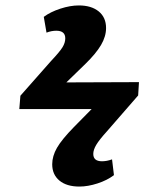

<svg xmlns="http://www.w3.org/2000/svg" viewBox="-20 -610 570 706"><path d="M272 76Q225 76 198.5 54Q172 32 172 -6Q172 -36 189.5 -66.5Q207 -97 252 -143L317 -209H51L55 -258L168 -386Q200 -420 210 -436.5Q220 -453 220 -469Q220 -497 187 -497Q169 -497 151 -490L141 -548Q165 -566 201.5 -578Q238 -590 270 -590Q316 -590 343 -568Q370 -546 370 -507Q370 -476 351.5 -444.5Q333 -413 294 -375L224 -307L491 -308L488 -259L374 -128Q345 -96 334 -77.5Q323 -59 323 -44Q323 -17 355 -17Q373 -17 392 -24L399 34Q374 53 338.5 64.5Q303 76 272 76Z"/></svg>

Font: Literata 7pt
Style: Bold Italic
Weight: 700
Italic angle: -2°
Designer: Latin by Veronika Burian and Jose Scaglione. Greek by Irene Vlachou. Cyrillic by Vera Evstafieva
Foundry: TypeTogether
Version: Version 3.002